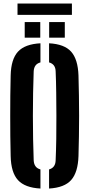

<svg xmlns="http://www.w3.org/2000/svg" viewBox="-20 -1052 502 1080"><path d="M207.5 8.5Q120.5 4 81.2 -38.8Q42 -81.5 40 -174Q38.5 -228.5 38 -285.5Q37.5 -342.5 37.5 -400.2Q37.5 -458 38 -515Q38.5 -572 40 -627Q42 -719 81.2 -761.5Q120.5 -804 207.5 -808.5V-701Q189 -696 179.8 -683.5Q170.5 -671 169.5 -650.5Q167.5 -594 166.2 -530.5Q165 -467 165 -400.8Q165 -334.5 166.2 -270.8Q167.5 -207 169.5 -150.5Q170.5 -129.5 179.8 -116.8Q189 -104 207.5 -99ZM256 8.5V-99Q274 -104 283.2 -116.8Q292.5 -129.5 293 -150.5Q295.5 -207 296.5 -270.8Q297.5 -334.5 297.2 -400.8Q297 -467 296.2 -530.5Q295.5 -594 293 -650.5Q292.5 -671 283.2 -683.5Q274 -696 256 -701V-808.5Q342.5 -804 380.5 -761Q418.5 -718 421.5 -627Q423 -571.5 424 -514.5Q425 -457.5 425 -399.8Q425 -342 424 -285.2Q423 -228.5 421.5 -174Q418.5 -82.5 380.5 -39.5Q342.5 3.5 256 8.5ZM256.5 -840V-928H344.5V-840ZM119 -840V-928H206.5V-840ZM78.5 -1032H384.5V-968.5H78.5Z"/></svg>

Font: Big Shoulders Stencil Display Thin ExtraBold
Style: Regular
Weight: 800
Version: Version 2.001